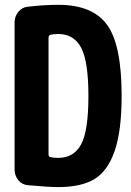

<svg xmlns="http://www.w3.org/2000/svg" viewBox="-20 -760 540 790"><path d="M219.7 -110.4Q283.2 -110.4 313.5 -165.5Q343.8 -220.7 343.8 -365.2Q343.8 -506.8 314 -563.5Q284.2 -620.1 219.7 -620.1Q202.1 -620.1 188.5 -617.2Q180.7 -615.2 179.7 -606.4V-124Q179.7 -115.2 188.5 -113.3Q202.1 -110.4 219.7 -110.4ZM219.7 -740.2Q360.4 -740.2 420.4 -658.2Q480.5 -576.2 480.5 -365.2Q480.5 -221.7 451.7 -138.7Q422.9 -55.7 368.2 -22.9Q313.5 9.8 219.7 9.8Q178.7 9.8 94.7 2Q70.3 0 55.2 -19Q40 -38.1 40 -61.5V-668Q40 -692.4 55.7 -711.4Q71.3 -730.5 94.7 -732.4Q162.1 -740.2 219.7 -740.2Z"/></svg>

Font: Rounded Mgen+ 1m bold
Style: Bold
Weight: 700
Designer: [Source Han Sans]
Ryoko NISHIZUKA  (kana & ideographs); Paul D. Hunt (Latin, Greek & Cyrillic); Wenlong ZHANG  (bopomofo
Version: Version 1.059.20150602